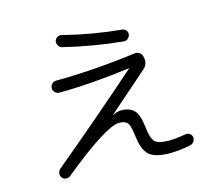

<svg xmlns="http://www.w3.org/2000/svg" viewBox="-112 -913 1223 1084"><g transform="rotate(-15 500.0 -371.0)"><path d="M334 -771.5Q504.9 -728.5 672.9 -712.9Q686.5 -710.9 694.8 -700.7Q703.1 -690.4 701.2 -676.8Q699.2 -663.1 688 -653.8Q676.8 -644.5 663.1 -646.5Q490.2 -663.1 318.4 -705.1Q305.7 -709 297.9 -721.2Q290 -733.4 293 -747.1Q295.9 -759.8 308.1 -767.6Q320.3 -775.4 334 -771.5ZM173.8 9.8Q163.1 18.6 148.9 17.1Q134.8 15.6 126 4.9Q117.2 -5.9 119.1 -21Q121.1 -36.1 131.8 -44.9Q386.7 -256.8 652.3 -490.2Q653.3 -490.2 653.3 -492.2H650.4Q424.8 -461.9 237.3 -460.9Q223.6 -460.9 212.9 -471.7Q202.1 -482.4 202.1 -496.1Q202.1 -509.8 212.4 -520.5Q222.7 -531.2 237.3 -531.2Q453.1 -532.2 708 -565.4Q722.7 -566.4 734.9 -557.1Q747.1 -547.9 749 -534.2L751 -524.4Q756.8 -490.2 730.5 -465.8Q586.9 -340.8 498 -261.7V-260.7H500Q523.4 -273.4 547.9 -274.4Q595.7 -274.4 622.1 -248.5Q648.4 -222.7 656.2 -150.4Q664.1 -79.1 684.6 -59.1Q705.1 -39.1 768.6 -39.1Q806.6 -39.1 864.3 -49.8Q877.9 -51.8 889.2 -43.9Q900.4 -36.1 902.3 -23.4Q904.3 -9.8 896 2.4Q887.7 14.6 874 17.6Q810.5 30.3 755.9 31.2Q669.9 31.2 634.3 1.5Q598.6 -28.3 588.9 -109.4Q581.1 -174.8 567.4 -191.9Q553.7 -209 518.6 -209Q441.4 -209 173.8 9.8Z"/></g></svg>

Font: Rounded-L Mgen+ 2m regular
Style: Regular
Weight: 400
Designer: [Source Han Sans]
Ryoko NISHIZUKA  (kana & ideographs); Paul D. Hunt (Latin, Greek & Cyrillic); Wenlong ZHANG  (bopomofo
Version: Version 1.059.20150602